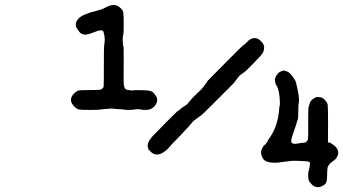

<svg xmlns="http://www.w3.org/2000/svg" viewBox="-20 -601 1417 793"><path d="M1152 -310Q1155 -310 1155.5 -309Q1156 -308 1163.5 -306.5Q1171 -305 1180.5 -295Q1190 -285 1193.5 -278Q1197 -271 1199.5 -268Q1202 -265 1208.5 -234.5Q1215 -204 1215 -191.5Q1215 -179 1213.5 -173Q1212 -167 1212 -140.5Q1212 -114 1210.5 -109Q1209 -104 1208.5 -103Q1208 -102 1207.5 -102Q1207 -102 1205.5 -94.5Q1204 -87 1202 -82.5Q1200 -78 1199 -74Q1198 -70 1195 -62Q1192 -54 1190.5 -49Q1189 -44 1186 -35Q1179 -12 1188 -9Q1196 -6 1201 -7L1221 -10Q1220 -11 1231 -11Q1251 -12 1252 -30Q1253 -35 1253 -56Q1253 -77 1253 -115.5Q1253 -154 1253.5 -154Q1254 -154 1255 -159.5Q1256 -165 1256.5 -165.5Q1257 -166 1259 -173Q1263 -188 1279 -196Q1281 -197 1282.5 -198.5Q1284 -200 1294 -200Q1308 -201 1318 -192Q1332 -179 1333.5 -167.5Q1335 -156 1335 -89Q1335 -22 1334.5 -17.5Q1334 -13 1337 -12Q1340 -11 1341.5 -12Q1343 -13 1344 -12Q1345 -11 1349 -8Q1389 16 1372 47Q1367 57 1356 64Q1334 79 1332.5 94Q1331 109 1331 126Q1331 143 1328 151Q1325 159 1317 164Q1309 169 1304 170Q1284 177 1267 160Q1257 150 1255 142.5Q1253 135 1253 126Q1253 117 1253 114.5Q1253 112 1253 110.5Q1253 109 1253 109Q1253 109 1254 109Q1263 73 1259 69Q1255 65 1234.5 64.5Q1214 64 1202.5 63Q1191 62 1167 65.5Q1143 69 1139 69Q1135 69 1132 70Q1129 71 1113 71Q1094 71 1081.5 66Q1069 61 1064 50Q1054 30 1061 15.5Q1068 1 1071 -0.5Q1074 -2 1080 -9.5Q1086 -17 1086.5 -20Q1087 -23 1088 -24Q1128 -76 1133 -151Q1134 -163 1135.5 -166.5Q1137 -170 1135 -197Q1132 -233 1121 -250Q1120 -251 1120 -251Q1120 -251 1119 -253Q1118 -255 1117.5 -258Q1117 -261 1115.5 -269Q1114 -277 1123 -291.5Q1132 -306 1152 -310ZM825 -249 836 -264Q835 -264 835 -264.5Q835 -265 910 -340.5Q985 -416 986.5 -416Q988 -416 989.5 -417Q991 -418 995 -422Q999 -426 1002.5 -429.5Q1006 -433 1006 -433Q1006 -433 1007 -434Q1008 -435 1010 -436.5Q1012 -438 1014 -439Q1039 -452 1060 -429Q1071 -417 1071 -405.5Q1071 -394 1066 -384Q1061 -374 1027.5 -340Q994 -306 990.5 -304Q987 -302 984 -299.5Q981 -297 975 -293Q969 -289 964.5 -282.5Q960 -276 957 -273Q954 -270 952.5 -266.5Q951 -263 931 -243Q911 -223 863.5 -175.5Q816 -128 813.5 -126.5Q811 -125 808 -122.5Q805 -120 803 -119Q801 -118 795 -113Q789 -108 783.5 -104.5Q778 -101 773 -94.5Q768 -88 759.5 -78.5Q751 -69 742.5 -60.5Q734 -52 731 -48Q728 -44 707 -23Q686 -2 679.5 6.5Q673 15 661 24Q625 51 600 23Q597 19 595 18.5Q593 18 591 9Q586 -10 607 -35Q612 -41 663 -92.5Q714 -144 715.5 -143.5Q717 -143 720.5 -146.5Q724 -150 724.5 -150Q725 -150 728 -152.5Q731 -155 731 -155L735 -158Q735 -158 738 -160.5Q741 -163 742 -163Q743 -163 746 -165.5Q749 -168 751.5 -169.5Q754 -171 755.5 -173.5Q757 -176 760.5 -179.5Q764 -183 769 -189.5Q774 -196 790 -211.5Q806 -227 810 -230.5Q814 -234 814.5 -235Q815 -236 817 -238.5Q819 -241 820.5 -243Q822 -245 823.5 -247Q825 -249 825 -249ZM520 -228Q520 -226 526 -227Q527 -227 527 -228Q540 -229 566 -228.5Q592 -228 601 -225.5Q610 -223 617.5 -213.5Q625 -204 627 -200Q634 -180 617 -161Q603 -147 585.5 -147Q568 -147 567 -147.5Q566 -148 560 -149Q554 -150 554 -150Q554 -150 549 -150Q536 -149 534 -149L533 -148L510 -147L491 -148L490 -149L456 -151Q451 -152 446 -152.5Q441 -153 425 -151.5Q409 -150 401 -149.5Q393 -149 389.5 -148Q386 -147 351.5 -147Q317 -147 307.5 -148.5Q298 -150 289 -159Q273 -174 273 -188Q273 -202 285 -214Q297 -226 306 -227.5Q315 -229 353.5 -229Q392 -229 396 -231Q407 -236 408 -243.5Q409 -251 409 -331.5Q409 -412 410 -412.5Q411 -413 411 -418Q411 -423 412 -429Q413 -435 412.5 -440Q412 -445 411.5 -451.5Q411 -458 410 -458Q409 -458 409 -463Q408 -472 403 -475Q395 -478 374 -470Q353 -462 348 -461Q343 -460 340 -459Q330 -456 320 -460.5Q310 -465 310 -466.5Q310 -468 306 -472Q302 -476 301.5 -478Q301 -480 300.5 -480Q300 -480 297.5 -484.5Q295 -489 294 -489L293 -500Q295 -527 333 -542Q361 -553 362 -552Q363 -551 367.5 -553Q372 -555 375.5 -555.5Q379 -556 386 -558.5Q393 -561 395.5 -561Q398 -561 419 -571.5Q440 -582 452.5 -580.5Q465 -579 476 -569.5Q487 -560 489 -550Q491 -540 491 -500.5Q491 -461 488.5 -454.5Q486 -448 487 -430Q488 -412 489 -410Q490 -408 490.5 -406Q491 -404 491 -346Q491 -288 490.5 -285Q490 -282 490.5 -279.5Q491 -277 491 -260Q491 -243 496.5 -236Q502 -229 511 -229Q520 -229 520 -228Z"/></svg>

Font: TT2020 Style E
Style: Regular
Weight: 400
Version: Version 00.2